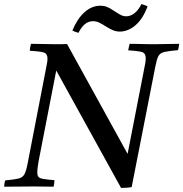

<svg xmlns="http://www.w3.org/2000/svg" viewBox="-42 -916 899 942"><path d="M552 6 234 -570 147 -123Q145 -111 143 -96Q141 -81 141 -70Q141 -55 147 -48Q153 -41 171 -38Q189 -35 225 -32Q225 -25 224 -16Q223 -7 221 0Q206 0 184 -0.5Q162 -1 140.5 -1Q119 -1 105 -1Q80 -1 43.5 -0.5Q7 0 -22 0Q-21 -7 -20 -15.5Q-19 -24 -16 -31Q28 -35 48.5 -40Q69 -45 77.5 -60.5Q86 -76 93 -111L183 -576Q187 -595 189 -607.5Q191 -620 191 -628Q191 -652 174 -658Q157 -664 104 -667Q105 -683 110 -701Q140 -701 174.5 -700Q209 -699 231 -699Q239 -699 257.5 -699Q276 -699 287 -700L584 -161L665 -576Q669 -594 671 -607.5Q673 -621 673 -629Q673 -654 656.5 -660Q640 -666 587 -669Q588 -677 590 -684.5Q592 -692 594 -701Q609 -701 631 -700.5Q653 -700 675 -699.5Q697 -699 712 -699Q737 -699 771.5 -700Q806 -701 837 -701Q836 -693 835 -685.5Q834 -678 831 -670Q786 -666 764.5 -661Q743 -656 735 -640.5Q727 -625 720 -589L604 2Q594 4 578.5 5Q563 6 552 6ZM652 -896Q660 -894 667.5 -891Q675 -888 682 -885Q659 -823 622.5 -792Q586 -761 545 -761Q529 -761 515 -766.5Q501 -772 483 -783Q461 -797 446 -804.5Q431 -812 414 -812Q371 -812 343 -755Q329 -758 313 -766Q337 -824 372.5 -856Q408 -888 451 -888Q468 -888 482 -882.5Q496 -877 512 -866Q530 -855 545 -845.5Q560 -836 578 -836Q598 -836 617.5 -851Q637 -866 652 -896Z"/></svg>

Font: Tiro Tamil
Style: Italic
Weight: 400
Italic angle: -11°
Designer: Tamil: Fernando Mello & Fiona Ross, assisted by Kaja Sojewska. Latin: John Hudson with Paul Hanslow, assisted by Kaja So
Foundry: Tiro Typeworks Ltd.
Version: Version 1.52